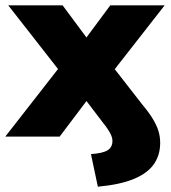

<svg xmlns="http://www.w3.org/2000/svg" viewBox="-29 -515 643 724"><path d="M340 189 314 66Q359 63 377 51.5Q395 40 395 16Q395 7 391 -3Q387 -13 379 -25.5Q371 -38 358 -54L272 -167H322L196 0H-9L222 -296L224 -211L2 -495H207L322 -340H272L387 -495H592L370 -211L371 -296L509 -119Q534 -89 548 -65.5Q562 -42 568.5 -21Q575 0 575 24Q575 69 552 103Q529 137 477.5 159Q426 181 340 189Z"/></svg>

Font: Nunito Sans 11pt Black
Style: Regular
Weight: 900
Version: Version 3.101;gftools[0.9.27]